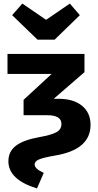

<svg xmlns="http://www.w3.org/2000/svg" viewBox="-20 -833 549 1075"><path d="M371 -813 427 -748 286 -611H190L48 -748L105 -813L238 -722ZM187 222Q27 173 27 70Q27 15 69 -17Q111 -49 199 -65Q267 -77 295.5 -92.5Q324 -108 324 -139Q324 -188 244 -188H112V-274L269 -419H22V-531H453V-429L281 -280H307Q391 -280 439 -241Q487 -202 487 -134Q487 5 288 38Q219 50 196.5 60.5Q174 71 174 88Q174 112 225 135Z"/></svg>

Font: FiraGO
Style: Bold
Weight: 700
Designer: bBox Type
Foundry: bBox Type GmbH
Version: Version 1.001;PS 001.001;hotconv 1.0.88;makeotf.lib2.5.64775